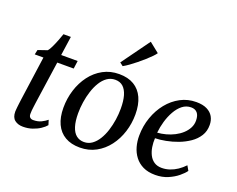

<svg xmlns="http://www.w3.org/2000/svg" viewBox="-130 -1072 1628 1318"><g transform="rotate(20 684.5 -413.0)"><path d="M165.5 -175.5Q163 -155.5 161 -141.2Q159 -127 158 -115Q157 -103 157 -90Q157 -74 165.5 -65.5Q174 -57 189.5 -57Q223 -57 247.8 -69.2Q272.5 -81.5 289 -95.5L300 -60Q286.5 -43.5 262.5 -27.5Q238.5 -11.5 207.2 -0.8Q176 10 138.5 10Q101.5 10 77.8 -8.8Q54 -27.5 54 -70.5Q54.5 -76.5 55 -85Q55.5 -93.5 56.8 -104.8Q58 -116 59.8 -130.5Q61.5 -145 64 -163L109 -484.5H45.5L53 -519L120 -542Q130.5 -553.5 142.5 -578.8Q154.5 -604 165.5 -632.5Q176.5 -661 183.5 -682H237.5L217.5 -542.5H338L330 -484.5H210Z M638 -556Q702.5 -556 746.5 -529.8Q790.5 -503.5 813.2 -453.8Q836 -404 836 -333Q836 -267 816.5 -205.2Q797 -143.5 760 -94.8Q723 -46 670.8 -17.5Q618.5 11 553.5 11Q490 11 445.8 -14.8Q401.5 -40.5 378.5 -89.8Q355.5 -139 355.5 -208.5Q355.5 -276 375 -338.2Q394.5 -400.5 431.5 -449.8Q468.5 -499 520.8 -527.5Q573 -556 638 -556ZM625.5 -510Q592.5 -510 566.2 -491.5Q540 -473 520.8 -441.5Q501.5 -410 488.8 -370.5Q476 -331 469.8 -289Q463.5 -247 463.5 -207Q463.5 -149 475.8 -110.5Q488 -72 511.5 -53.2Q535 -34.5 567.5 -34.5Q600.5 -34.5 626.2 -53Q652 -71.5 671.2 -102.8Q690.5 -134 703 -173.2Q715.5 -212.5 721.8 -254.5Q728 -296.5 728 -336Q728 -392.5 716.8 -431Q705.5 -469.5 683 -489.8Q660.5 -510 625.5 -510ZM616 -633.5 764.5 -838.5 836.5 -781Q829 -769.5 812.5 -752.5Q796 -735.5 774 -716Q752 -696.5 728 -677Q704 -657.5 681.2 -641.2Q658.5 -625 640 -615Z M1310 -93.5Q1296 -73 1266.5 -48.8Q1237 -24.5 1195.8 -7Q1154.5 10.5 1104.5 10.5Q1052 10.5 1015 -7.5Q978 -25.5 954.5 -56.5Q931 -87.5 920.2 -126.5Q909.5 -165.5 910 -207Q910.5 -277.5 932.8 -340.5Q955 -403.5 994.2 -452Q1033.5 -500.5 1086.2 -528.5Q1139 -556.5 1201 -556.5Q1248.5 -556.5 1279.2 -541.2Q1310 -526 1325 -499.5Q1340 -473 1340 -439.5Q1340.5 -394.5 1318.8 -359.8Q1297 -325 1261 -300.2Q1225 -275.5 1182 -259.2Q1139 -243 1095.8 -234.8Q1052.5 -226.5 1018 -226Q1016 -193.5 1021 -162.2Q1026 -131 1039 -105.5Q1052 -80 1074.5 -65Q1097 -50 1130 -50Q1160 -50 1188.2 -59.5Q1216.5 -69 1242.5 -86.5Q1268.5 -104 1290.5 -127.5ZM1180 -510Q1144.5 -510 1116.2 -487.8Q1088 -465.5 1067.8 -429.2Q1047.5 -393 1035.2 -350.5Q1023 -308 1019 -267Q1049.5 -269 1081.2 -277.5Q1113 -286 1141.8 -300.8Q1170.5 -315.5 1193 -336Q1215.5 -356.5 1228.8 -382Q1242 -407.5 1241.5 -437Q1241 -473.5 1225 -491.8Q1209 -510 1180 -510Z"/></g></svg>

Font: Merriweather 48pt
Style: Italic
Weight: 400
Italic angle: -7.8°
Version: Version 2.101